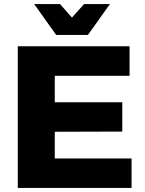

<svg xmlns="http://www.w3.org/2000/svg" viewBox="-20 -930 715 950"><path d="M68 -701H621V-555H251V-424H585V-279L251 -278V-146H631V0H68ZM396 -910H524L415 -757H258L149 -910H277L336 -843Z"/></svg>

Font: Montserrat arm2
Style: Bold
Weight: 700
Designer: Julieta Ulanovsky
Foundry: Julieta Ulanovsky
Version: Version 6.000